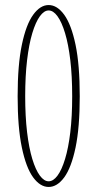

<svg xmlns="http://www.w3.org/2000/svg" viewBox="-20 -731 386 762"><path d="M173 11Q139.5 11 111.5 -27.2Q83.5 -65.5 66.8 -145.2Q50 -225 50 -349Q50 -473.5 66.8 -553.5Q83.5 -633.5 111.5 -672.2Q139.5 -711 173 -711Q207 -711 235 -672.2Q263 -633.5 279.8 -553.5Q296.5 -473.5 296.5 -349Q296.5 -225 279.8 -145.2Q263 -65.5 235 -27.2Q207 11 173 11ZM173 -11.5Q191.5 -11.5 208.2 -34Q225 -56.5 238.2 -100Q251.5 -143.5 259 -206.2Q266.5 -269 266.5 -349Q266.5 -429.5 259 -492.5Q251.5 -555.5 238.2 -599.5Q225 -643.5 208.2 -666.5Q191.5 -689.5 173 -689.5Q155 -689.5 138.2 -666.5Q121.5 -643.5 108.2 -599.5Q95 -555.5 87.5 -492.5Q80 -429.5 80 -349Q80 -269 87.5 -206.2Q95 -143.5 108.2 -100Q121.5 -56.5 138.2 -34Q155 -11.5 173 -11.5Z"/></svg>

Font: Imbue 48pt Thin
Style: Regular
Weight: 250
Designer: Tyler Finck
Foundry: Etcetera Type Company
Version: Version 1.102